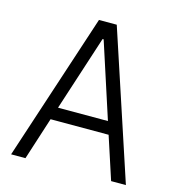

<svg xmlns="http://www.w3.org/2000/svg" viewBox="-103 -777 796 866"><g transform="rotate(15 294.5 -344.0)"><path d="M27 0 253 -688H336L563 0H494L429 -199H158L94 0ZM177 -258H410L296 -609H291Z"/></g></svg>

Font: Saira Semi Condensed Light
Style: Regular
Weight: 300
Width: 4
Designer: Hector Gatti with collaboration of the Omnibus-Type team
Foundry: Omnibus-Type
Version: Version 1.001; ttfautohint (v1.8)